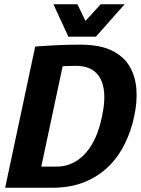

<svg xmlns="http://www.w3.org/2000/svg" viewBox="-20 -887 665 907"><path d="M4.3 0 146.3 -667Q146.3 -667 172.3 -669Q198.3 -671 246.5 -673.5Q294.7 -676 360 -676Q451 -676 507.7 -648.5Q564.3 -621 592.2 -573.5Q620 -526 624.3 -465Q628.7 -404 613.7 -336Q599.7 -269 569.8 -208Q540 -147 492.7 -100.5Q445.3 -54 379.2 -27Q313 0 226 0ZM175 -100Q175 -100 187.5 -100Q200 -100 216.8 -100Q233.7 -100 247 -100Q298.3 -100 340.8 -126.5Q383.3 -153 414.5 -205.5Q445.7 -258 461.7 -336Q478.7 -415 469.7 -468Q460.7 -521 427.7 -548.5Q394.7 -576 338.3 -576Q307 -576 291.5 -575Q276 -574 276 -574ZM316.3 -713.7 455.7 -867H569L433 -713.7ZM419.7 -713.7H303L232.3 -867H345.7Z"/></svg>

Font: Epunda Sans Light
Style: Italic
Weight: 300
Italic angle: -12.0243°
Designer: Simon Atzbach
Foundry: typofactur
Version: Version 2.204